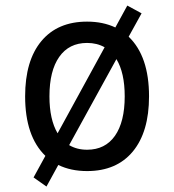

<svg xmlns="http://www.w3.org/2000/svg" viewBox="-20 -605 626 690"><path d="M147 65.4 100.6 32.7 143.1 -44.9Q70.3 -115.2 70.3 -258.8Q70.3 -387.2 128.7 -457.3Q187 -527.3 293 -527.3Q350.1 -527.3 394.5 -506.3L437.5 -585L488.8 -557.1L442.4 -473.1Q515.6 -402.8 515.6 -258.8Q515.6 -130.9 457.3 -60.5Q398.9 9.8 293 9.8Q234.4 9.8 189.5 -12.2ZM293 -66.9Q357.9 -66.9 393.1 -116.9Q428.2 -167 428.2 -258.8Q428.2 -343.3 398.4 -392.6L228.5 -83.5Q256.3 -66.9 293 -66.9ZM187 -126 356 -435.1Q328.6 -450.7 293 -450.7Q228 -450.7 192.9 -400.6Q157.7 -350.6 157.7 -258.8Q157.7 -175.3 187 -126Z"/></svg>

Font: Cascadia Code PL SemiLight
Style: Regular
Weight: 350
Monospace: yes
Designer: Aaron Bell
Foundry: Saja Typeworks
Version: Version 2404.023; ttfautohint (v1.8.4)